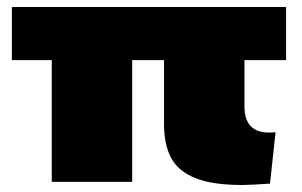

<svg xmlns="http://www.w3.org/2000/svg" viewBox="-20 -520 864 549"><path d="M679 -348V-216Q679 -141 749 -141Q761 -141 768 -142L752 5Q694 9 673 9Q587 9 538 -11Q489 -31 469 -69Q449 -107 449 -165V-348H358V0H128V-348H14V-500H358H679H798V-348Z"/></svg>

Font: Work Sans Black
Style: Regular
Weight: 900
Designer: Wei Huang
Foundry: Wei Huang
Version: Version 1.500